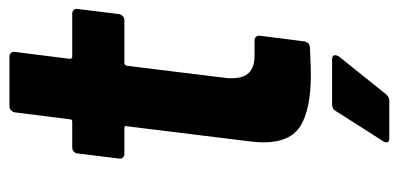

<svg xmlns="http://www.w3.org/2000/svg" viewBox="-244 -446 863 416"><g transform="rotate(-90 188.0 -238.5)"><path d="M352 -401H259Q255 -401 253 -396L227 -184Q226 -178 226 -168Q226 -143 238 -131Q250 -119 275 -119H308Q313 -119 316 -115.5Q319 -112 318 -107L306 -12Q304 0 293 1Q251 3 233 3Q160 3 123.5 -19Q87 -41 87 -100Q87 -108 89 -128L122 -396Q124 -401 118 -401H62Q57 -401 54 -404.5Q51 -408 52 -413L63 -502Q63 -507 67 -510.5Q71 -514 76 -514H132Q137 -514 137 -519L152 -638Q153 -643 156.5 -646.5Q160 -650 165 -650H273Q278 -650 281 -646.5Q284 -643 283 -638L268 -519Q268 -514 273 -514H366Q371 -514 374 -510.5Q377 -507 376 -502L365 -413Q364 -408 360.5 -404.5Q357 -401 352 -401ZM170 49H267Q276 49 276 56Q276 59 273 64L192 165Q186 173 177 173H96Q87 173 87 167Q87 163 90 159L155 57Q159 49 170 49Z"/></g></svg>

Font: Barlow
Style: Bold Italic
Weight: 700
Italic angle: -7°
Designer: Jeremy Tribby
Foundry: Tribby Type
Version: Version 1.422